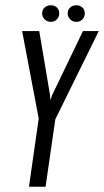

<svg xmlns="http://www.w3.org/2000/svg" viewBox="-20 -709 395 729"><path d="M90 0 127 -259 64 -591H129L170 -348L171 -328L178 -348L295 -591H355L190 -256L153 0ZM173 -626Q159 -626 149.5 -635.5Q140 -645 140 -658Q140 -672 149.5 -680.5Q159 -689 173 -689Q187 -689 196 -680.5Q205 -672 205 -658Q205 -645 196 -635.5Q187 -626 173 -626ZM270 -626Q256 -626 246.5 -635.5Q237 -645 237 -658Q237 -672 246.5 -680.5Q256 -689 270 -689Q284 -689 293 -680.5Q302 -672 302 -658Q302 -645 293 -635.5Q284 -626 270 -626Z"/></svg>

Font: Alumni Sans
Style: Italic
Weight: 400
Italic angle: -8°
Version: Version 1.016